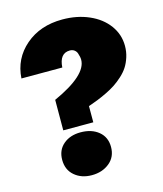

<svg xmlns="http://www.w3.org/2000/svg" viewBox="-125 -941 890 1046"><g transform="rotate(-15 320.0 -417.5)"><path d="M175.3 -435.1Q368.7 -522.5 368.7 -609.9Q368.7 -617.7 366.9 -626.7Q365.2 -635.7 361.1 -647.5Q356.9 -659.2 346.7 -666.7Q336.4 -674.3 321.8 -674.3Q263.2 -674.3 258.3 -595.2H27.8Q34.7 -705.6 117.4 -776.9Q200.2 -848.1 325.7 -848.1Q408.2 -848.1 475.3 -818.8Q542.5 -789.6 580.6 -737.5Q618.7 -685.5 618.7 -621.1Q618.7 -587.9 609.1 -558.1Q599.6 -528.3 585 -505.6Q570.3 -482.9 547.1 -461.9Q523.9 -440.9 501.7 -426.3Q479.5 -411.6 449.5 -397.2Q419.4 -382.8 396.7 -373.8Q374 -364.7 344.2 -354.5V-263.2H174.8ZM262.7 13.2Q204.6 13.2 166 -19.8Q127.4 -52.7 127.4 -108.9Q127.4 -164.1 165.3 -196.3Q203.1 -228.5 262.7 -228.5Q324.7 -228.5 363.8 -196.3Q402.8 -164.1 402.8 -108.9Q402.8 -52.7 362.5 -19.8Q322.3 13.2 262.7 13.2Z"/></g></svg>

Font: Bevan
Style: Regular
Weight: 400
Foundry: vernon adams
Version: Version 1.000